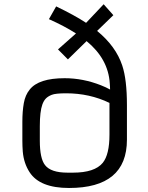

<svg xmlns="http://www.w3.org/2000/svg" viewBox="-20 -889 707 918"><path d="M586.9 -221.2Q586.9 9.8 310.1 9.8Q170.4 9.8 121.6 -65.4Q93.8 -107.9 88.9 -164.1Q86.9 -190.9 86.9 -216.3V-306.2Q86.9 -356.4 93.8 -395.5Q100.6 -434.6 122.1 -460.9Q165 -515.1 289.1 -515.1Q376.5 -515.1 462.4 -481.4Q487.3 -471.7 506.3 -460.9Q506.3 -466.3 505.9 -474.1L504.9 -490.2Q497.6 -607.4 394 -692.4L304.7 -605L257.3 -652.8L343.3 -729Q288.6 -764.2 213.9 -797.4L248.5 -858.4Q336.9 -815.9 391.6 -779.8L475.6 -868.7L522 -816.4L444.3 -741.2Q534.2 -667.5 564.5 -575.7Q586.9 -508.8 586.9 -386.2ZM503.4 -397Q408.7 -442.9 295.9 -442.9Q245.1 -442.9 227.1 -435.5Q209 -428.2 199 -417.7Q189 -407.2 182.6 -389.6Q170.4 -356 170.4 -285.6V-216.3Q170.4 -131.3 195.3 -99.6Q223.1 -63.5 302.7 -63.5H329.1Q432.6 -63.5 471.2 -110.4Q503.4 -149.9 503.4 -245.6Z"/></svg>

Font: Armata
Style: Regular
Weight: 400
Designer: Viktoriya Grabowska
Foundry: Viktoriya Grabowska
Version: Version 1.003